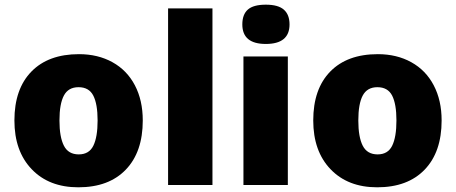

<svg xmlns="http://www.w3.org/2000/svg" viewBox="-20 -796 1963 826"><path d="M594.2 -277.8Q594.2 -142.1 521.2 -66.2Q448.2 9.8 316.9 9.8Q190.9 9.8 116.5 -67.9Q42 -145.5 42 -277.8Q42 -413.1 115 -488Q188 -563 319.8 -563Q401.4 -563 463.9 -528.3Q526.4 -493.7 560.3 -429Q594.2 -364.3 594.2 -277.8ZM235.8 -277.8Q235.8 -206.5 254.9 -169.2Q273.9 -131.8 318.8 -131.8Q363.3 -131.8 381.6 -169.2Q399.9 -206.5 399.9 -277.8Q399.9 -348.6 381.3 -384.8Q362.8 -420.9 317.9 -420.9Q273.9 -420.9 254.9 -385Q235.8 -349.1 235.8 -277.8Z M894 0H703.1V-759.8H894Z M1218.3 0H1027.3V-553.2H1218.3ZM1022.5 -690.9Q1022.5 -733.9 1046.4 -754.9Q1070.3 -775.9 1123.5 -775.9Q1176.8 -775.9 1201.2 -754.4Q1225.6 -732.9 1225.6 -690.9Q1225.6 -606.9 1123.5 -606.9Q1022.5 -606.9 1022.5 -690.9Z M1879.9 -277.8Q1879.9 -142.1 1806.9 -66.2Q1733.9 9.8 1602.5 9.8Q1476.6 9.8 1402.1 -67.9Q1327.6 -145.5 1327.6 -277.8Q1327.6 -413.1 1400.6 -488Q1473.6 -563 1605.5 -563Q1687 -563 1749.5 -528.3Q1812 -493.7 1845.9 -429Q1879.9 -364.3 1879.9 -277.8ZM1521.5 -277.8Q1521.5 -206.5 1540.5 -169.2Q1559.6 -131.8 1604.5 -131.8Q1648.9 -131.8 1667.2 -169.2Q1685.5 -206.5 1685.5 -277.8Q1685.5 -348.6 1667 -384.8Q1648.4 -420.9 1603.5 -420.9Q1559.6 -420.9 1540.5 -385Q1521.5 -349.1 1521.5 -277.8Z"/></svg>

Font: Open Sans ExtBd
Style: Bold
Weight: 800
Foundry: Ascender Corporation
Version: Version 1.10